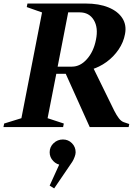

<svg xmlns="http://www.w3.org/2000/svg" viewBox="-78 -720 785 1088"><path d="M-58.4 0 -54.4 -20 52.2 -53 41.6 -41.6 162 -658.4 167.4 -647 73.6 -680 77.6 -700H407.6Q483 -700 536.6 -678Q590.2 -656 615.3 -617Q640.4 -578 630.4 -527Q622 -480.6 594.2 -439.6Q566.4 -398.6 525.8 -368.9Q485.2 -339.2 436 -325L445.6 -345.2L569.6 -92.2Q582.4 -67 595.3 -50.1Q608.2 -33.2 623 -27.8L654.4 -17.2L651 0H430.4L289.2 -313.6L305.4 -301.8H226.4L243.6 -315L190 -41.6L184.6 -52.6L283.6 -20L279.6 0ZM247 -334 240.4 -342.4H329.8Q377 -342.4 414.9 -385.3Q452.8 -428.2 465.8 -495Q479.8 -563 453.5 -606.5Q427.2 -650 373 -650H299.8L310.4 -660.2ZM229 347.6 203.4 331.8 272.4 180V215.4Q243.6 213.4 223.5 192.3Q203.4 171.2 203.4 143Q203.4 112.6 225.6 91.5Q247.8 70.4 278.6 70.4Q308.8 70.4 329.7 91.5Q350.6 112.6 350.6 143Q350.6 153.8 344.9 169.2Q339.2 184.6 331.6 196.8Z"/></svg>

Font: Wittgenstein
Style: Italic
Weight: 400
Italic angle: -11°
Designer: Jörg Drees
Foundry: Jörg Drees
Version: Version 1.500